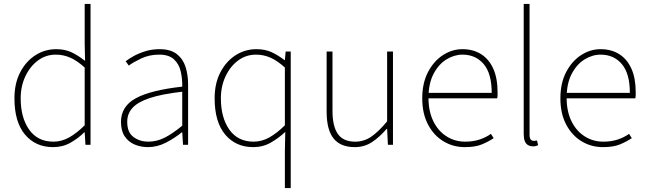

<svg xmlns="http://www.w3.org/2000/svg" viewBox="-20 -742 3316 984"><path d="M252 12Q162 12 108 -52.5Q54 -117 54 -238Q54 -315 83.5 -371.5Q113 -428 161.5 -459Q210 -490 268 -490Q312 -490 345.5 -474.5Q379 -459 416 -430L414 -520V-722H444V0H418L414 -64H412Q382 -34 342 -11Q302 12 252 12ZM254 -16Q296 -16 335 -38Q374 -60 414 -100V-396Q374 -432 339 -447Q304 -462 266 -462Q215 -462 174.5 -432Q134 -402 110 -351Q86 -300 86 -238Q86 -139 129.5 -77.5Q173 -16 254 -16Z M738 12Q701 12 669.5 -1.5Q638 -15 619 -43.5Q600 -72 600 -117Q600 -197 676 -238.5Q752 -280 914 -298Q915 -337 906.5 -375Q898 -413 872 -437.5Q846 -462 796 -462Q745 -462 704 -442.5Q663 -423 640 -406L624 -428Q639 -440 665 -454.5Q691 -469 725 -479.5Q759 -490 798 -490Q854 -490 886 -465Q918 -440 931 -399Q944 -358 944 -310V0H918L914 -64H912Q875 -34 830.5 -11Q786 12 738 12ZM740 -16Q784 -16 825 -37Q866 -58 914 -98V-272Q809 -260 747.5 -239.5Q686 -219 659 -189Q632 -159 632 -118Q632 -63 664.5 -39.5Q697 -16 740 -16Z M1440 222V32L1442 -66Q1409 -35 1368.5 -11.5Q1328 12 1278 12Q1188 12 1134 -52.5Q1080 -117 1080 -238Q1080 -315 1109.5 -371.5Q1139 -428 1187.5 -459Q1236 -490 1294 -490Q1338 -490 1371 -475Q1404 -460 1438 -434H1440L1444 -478H1470V222ZM1280 -16Q1322 -16 1361 -38Q1400 -60 1440 -100V-396Q1400 -432 1365 -447Q1330 -462 1292 -462Q1241 -462 1200.5 -432Q1160 -402 1136 -351Q1112 -300 1112 -238Q1112 -139 1155.5 -77.5Q1199 -16 1280 -16Z M1798 12Q1725 12 1689.5 -32.5Q1654 -77 1654 -170V-478H1684V-174Q1684 -95 1711.5 -55.5Q1739 -16 1800 -16Q1845 -16 1882 -41Q1919 -66 1964 -120V-478H1994V0H1968L1964 -82H1962Q1926 -40 1887 -14Q1848 12 1798 12Z M2362 12Q2302 12 2252.5 -18Q2203 -48 2173.5 -104Q2144 -160 2144 -238Q2144 -316 2173.5 -372.5Q2203 -429 2250 -459.5Q2297 -490 2350 -490Q2405 -490 2445.5 -464.5Q2486 -439 2508 -390Q2530 -341 2530 -270Q2530 -263 2530 -255Q2530 -247 2528 -238H2160V-266H2500Q2500 -365 2459 -413.5Q2418 -462 2350 -462Q2308 -462 2268 -437.5Q2228 -413 2202 -363.5Q2176 -314 2176 -240Q2176 -172 2200.5 -121.5Q2225 -71 2268 -43.5Q2311 -16 2364 -16Q2405 -16 2438 -27Q2471 -38 2496 -56L2510 -34Q2483 -16 2449.5 -2Q2416 12 2362 12Z M2712 8Q2697 8 2686 1.5Q2675 -5 2669.5 -19Q2664 -33 2664 -56V-722H2694V-50Q2694 -34 2700 -27Q2706 -20 2716 -20Q2719 -20 2722.5 -20.5Q2726 -21 2732 -22L2738 2Q2732 5 2726 6.5Q2720 8 2712 8Z M3070 12Q3010 12 2960.5 -18Q2911 -48 2881.5 -104Q2852 -160 2852 -238Q2852 -316 2881.5 -372.5Q2911 -429 2958 -459.5Q3005 -490 3058 -490Q3113 -490 3153.5 -464.5Q3194 -439 3216 -390Q3238 -341 3238 -270Q3238 -263 3238 -255Q3238 -247 3236 -238H2868V-266H3208Q3208 -365 3167 -413.5Q3126 -462 3058 -462Q3016 -462 2976 -437.5Q2936 -413 2910 -363.5Q2884 -314 2884 -240Q2884 -172 2908.5 -121.5Q2933 -71 2976 -43.5Q3019 -16 3072 -16Q3113 -16 3146 -27Q3179 -38 3204 -56L3218 -34Q3191 -16 3157.5 -2Q3124 12 3070 12Z"/></svg>

Font: Source Sans 3
Style: Regular
Weight: 200
Designer: Paul D. Hunt
Foundry: Adobe
Version: Version 3.046;hotconv 1.0.118;makeotfexe 2.5.65603